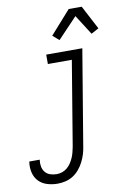

<svg xmlns="http://www.w3.org/2000/svg" viewBox="-146 -819 750 1105"><g transform="rotate(-10 229.0 -266.5)"><path d="M100 223Q68 223 38.5 214Q9 205 -11 184Q-31 163 -38 132.5Q-45 102 -40 71V69H21V70Q18 90 21.5 109Q25 128 36.5 142Q48 156 66 162Q84 168 104 168Q120 168 136 162.5Q152 157 165 146Q178 135 187.5 120.5Q197 106 203.5 91Q210 76 214 60Q218 44 221 29L303 -465H163V-520H374L281 38Q278 60 271 82.5Q264 105 253 126.5Q242 148 226 167Q210 186 189.5 199Q169 212 145.5 217.5Q122 223 100 223ZM253 -589 216 -621 336 -756H412L485 -617L441 -593L367 -709Z"/></g></svg>

Font: Iosevka Light Oblique
Style: Regular
Weight: 300
Italic angle: -9°
Monospace: yes
Designer: Belleve Invis
Foundry: Belleve Invis
Version: Version 32.5.0; ttfautohint (v1.8.4)